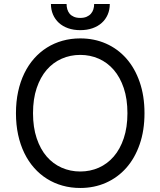

<svg xmlns="http://www.w3.org/2000/svg" viewBox="-20 -929 801 959"><path d="M701.7 -363.6Q701.7 -277.3 677.7 -208.3Q653.8 -139.2 611 -90.7Q568.2 -42.3 509.4 -16.2Q450.6 9.9 380.7 9.9Q334.2 9.9 292.3 -1.8Q250.4 -13.5 214.7 -35.9Q179 -58.2 150.4 -90.6Q121.8 -122.9 101.6 -164.4Q81.3 -206 70.5 -256Q59.7 -306.1 59.7 -363.6Q59.7 -421.2 70.5 -471.2Q81.3 -521.3 101.6 -562.9Q121.8 -604.4 150.4 -636.7Q179 -669 214.7 -691.4Q250.4 -713.8 292.3 -725.5Q334.2 -737.2 380.7 -737.2Q450.6 -737.2 509.4 -711.3Q568.2 -685.4 611 -636.9Q653.8 -588.4 677.7 -519.2Q701.7 -449.9 701.7 -363.6ZM616.5 -363.6Q616.5 -434.7 598.2 -489Q579.9 -543.3 548.1 -580.1Q516.3 -616.8 473.4 -635.8Q430.4 -654.8 380.7 -654.8Q331.3 -654.8 288.2 -635.8Q245 -616.8 213.2 -580.1Q181.5 -543.3 163.2 -489Q144.9 -434.7 144.9 -363.6Q144.9 -293 163.2 -238.5Q181.5 -183.9 213.2 -147.2Q245 -110.4 288.2 -91.4Q331.3 -72.4 380.7 -72.4Q430.4 -72.4 473.4 -91.4Q516.3 -110.4 548.1 -147.2Q579.9 -183.9 598.2 -238.5Q616.5 -293 616.5 -363.6ZM528.4 -909.1Q528.4 -880.3 518.1 -856.4Q507.8 -832.4 488.6 -815Q469.5 -797.6 442.1 -788Q414.8 -778.4 380.7 -778.4Q347.3 -778.4 320.1 -788Q293 -797.6 274 -815Q255 -832.4 244.7 -856.4Q234.4 -880.3 234.4 -909.1H312.5Q312.5 -895.2 316.2 -882.6Q320 -870 327.9 -860.4Q335.9 -850.9 349.1 -845.2Q362.2 -839.5 380.7 -839.5Q399.5 -839.5 412.6 -845.2Q425.8 -850.9 434.1 -860.4Q442.5 -870 446.4 -882.6Q450.3 -895.2 450.3 -909.1Z"/></svg>

Font: Fast_Sans
Style: Regular
Weight: 400
Designer: Rasmus Andersson
Foundry: rsms
Version: Version 3.018;git-588b23468